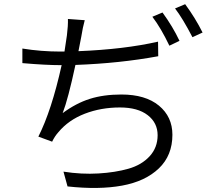

<svg xmlns="http://www.w3.org/2000/svg" viewBox="-20 -863 1040 926"><path d="M742.2 -662.1 743.2 -591.8Q557.6 -557.6 343.8 -549.8Q308.6 -385.7 282.2 -317.4Q346.7 -365.2 413.1 -386.2Q479.5 -407.2 565.4 -407.2Q681.6 -407.2 746.6 -353.5Q811.5 -299.8 811.5 -212.9Q811.5 -113.3 746.1 -50.8Q680.7 11.7 568.8 32.2Q457 52.7 305.7 36.1L286.1 -35.2Q373 -21.5 454.6 -26.4Q536.1 -31.2 599.6 -49.3Q663.1 -67.4 701.7 -109.4Q740.2 -151.4 740.2 -210.9Q740.2 -270.5 692.4 -307.6Q644.5 -344.7 558.6 -344.7Q466.8 -344.7 388.7 -314.5Q310.5 -284.2 261.7 -225.6Q244.1 -206.1 231.4 -179.7L165 -204.1Q228.5 -329.1 277.3 -548.8H273.4Q201.2 -548.8 87.9 -558.6V-628.9Q177.7 -614.3 272.5 -614.3H291Q301.8 -683.6 302.7 -692.4Q308.6 -739.3 307.6 -771.5L388.7 -765.6Q378.9 -730.5 372.1 -686.5Q368.2 -665 358.4 -616.2Q579.1 -625 742.2 -662.1ZM714.8 -782.2 763.7 -802.7Q813.5 -734.4 845.7 -666L796.9 -642.6Q755.9 -728.5 714.8 -782.2ZM824.2 -822.3 873 -842.8Q921.9 -776.4 957 -706.1L908.2 -683.6Q860.4 -775.4 824.2 -822.3Z"/></svg>

Font: Gen Shin Gothic Normal
Style: Regular
Weight: 300
Designer: [Source Han Sans]
Ryoko NISHIZUKA  (kana & ideographs); Paul D. Hunt (Latin, Greek & Cyrillic); Wenlong ZHANG  (bopomofo
Version: Version 1.002.20150607